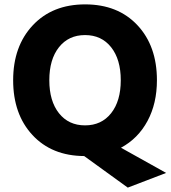

<svg xmlns="http://www.w3.org/2000/svg" viewBox="-20 -705 781 876"><path d="M249 -489.5Q205 -434 205 -339Q205 -244 249 -188.5Q293 -133 368 -133Q443 -133 487 -188.5Q531 -244 531 -339Q531 -434 487 -489.5Q443 -545 368 -545Q293 -545 249 -489.5ZM696 -339Q696 -233 653 -153Q610 -73 532 -31L738 84L563 151L364 7Q216 6 128 -89Q40 -184 40 -339Q40 -494 129.5 -589.5Q219 -685 368.5 -685Q518 -685 607 -590Q696 -495 696 -339Z"/></svg>

Font: Hind Madurai
Style: Bold
Weight: 700
Designer: Jyotish Sonowal
Foundry: Indian Type Foundry
Version: Version 0.702;PS 1.0;hotconv 1.0.81;makeotf.lib2.5.63406